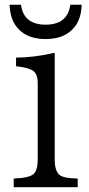

<svg xmlns="http://www.w3.org/2000/svg" viewBox="-20 -780 370 800"><path d="M272.9 -760.3H320.3Q318.8 -705.1 293 -670.4Q252.9 -617.2 169.9 -617.2Q81.1 -617.2 42 -678.2Q21.5 -711.4 20 -760.3H67.4Q78.6 -677.2 170.4 -677.2Q261.7 -677.2 272.9 -760.3ZM303.7 0H37.1V-36.1Q105 -38.6 121.6 -56.6Q137.2 -73.2 137.2 -116.2V-433.1Q137.2 -473.1 116.2 -486.3Q96.7 -498.5 46.9 -503.9V-540Q119.1 -540 208 -560.1V-116.2Q208 -69.3 226.6 -52.2Q243.2 -37.1 303.7 -36.1Z"/></svg>

Font: BIZ UDPMincho
Style: Regular
Weight: 400
Designer: TypeBank Co., Ltd.
Foundry: Morisawa Inc.
Version: Version 1.06